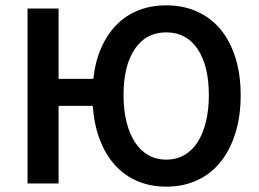

<svg xmlns="http://www.w3.org/2000/svg" viewBox="-20 -686 969 718"><path d="M602 12Q543 12 494.5 -8.5Q446 -29 410.5 -68Q375 -107 353.5 -163Q332 -219 327 -290H199V0H83V-654H199V-391H329Q336 -456 358.5 -507Q381 -558 416 -593.5Q451 -629 498 -647.5Q545 -666 602 -666Q665 -666 716.5 -643Q768 -620 804 -577Q840 -534 860 -471.5Q880 -409 880 -330Q880 -250 860 -187Q840 -124 804 -79.5Q768 -35 716.5 -11.5Q665 12 602 12ZM602 -89Q639 -89 669 -106Q699 -123 719 -154.5Q739 -186 750 -230.5Q761 -275 761 -330Q761 -440 719 -502.5Q677 -565 602 -565Q526 -565 484 -502.5Q442 -440 442 -330Q442 -275 453 -230.5Q464 -186 484.5 -154.5Q505 -123 534.5 -106Q564 -89 602 -89Z"/></svg>

Font: TT Toshiba Sans Medium
Style: Regular
Weight: 500
Designer: Paul D. Hunt
Foundry: Toshiba Corporation
Version: Version 2.020;PS 2.000;hotconv 1.0.86;makeotf.lib2.5.63406